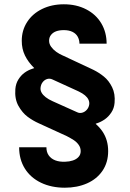

<svg xmlns="http://www.w3.org/2000/svg" viewBox="-20 -737 608 900"><path d="M279.2 -595.8Q258.4 -595.8 243.4 -590.4Q228.5 -585 219.3 -573.5Q210.1 -562.1 210.1 -546.1Q210.1 -531 219.8 -517.6Q229.5 -504.2 243.8 -494Q258.2 -483.8 273.7 -477.1Q275.1 -476.4 276 -476.1L408.5 -414.1Q411.3 -412.7 413.4 -411.7Q415.5 -410.7 418.5 -409.3Q444.2 -396.6 467.2 -377.9Q490.3 -359.2 505.5 -328.2Q520.8 -297.2 517.1 -255.1Q515 -229.4 501.8 -209.6Q488.6 -189.7 470.9 -177.4Q453.1 -165.1 434 -159L430.1 -157.7L428.5 -156.3Q447.9 -139.3 460.9 -119.8Q474 -100.2 480.5 -77.4Q487 -54.6 487 -28.5Q487 24.4 460.5 63.4Q434 102.3 387.9 122.6Q341.8 142.9 284 142.9Q220.9 142.9 172.2 119.5Q123.5 96.2 96.6 53.3Q69.7 10.3 69.7 -46.6H197.6Q197.4 -24.5 208.2 -8.9Q219 6.7 238.7 14.5Q258.4 22.2 285.5 21.1Q304.8 20.7 321.2 15.3Q337.7 10 347.9 -1.1Q358.2 -12.1 358.2 -28.5Q358.2 -44.9 348.8 -58.1Q339.4 -71.3 326 -80Q312.7 -88.7 295.7 -97.5L294 -98.5L161.6 -159.1Q134.7 -171 109.7 -189.5Q84.7 -208.1 66.4 -240.7Q48.2 -273.3 51.9 -319.5Q54 -345.1 66.2 -364.5Q78.3 -383.9 94.9 -396Q111.5 -408.2 132.2 -414.9Q136.4 -416.5 140 -417.5V-418.4Q112.2 -445.7 97 -476.9Q81.8 -508.1 82 -546.1Q82 -594.8 107.2 -633.9Q132.4 -673 177.4 -694.9Q222.3 -716.9 279.2 -716.9Q338.3 -716.9 384.1 -693.2Q429.9 -669.6 454.9 -627.5Q479.8 -585.4 479.8 -532.2H352.5Q352.3 -550.6 344.2 -565.1Q336 -579.7 319.4 -587.8Q302.9 -595.8 279.2 -595.8ZM350.1 -307.7Q347 -309.4 342 -311.5L225.7 -364.6Q213.4 -370.4 201.1 -366.7Q188.7 -362.9 180.3 -352.2Q171.8 -341.4 170.2 -326.8Q168.4 -314.5 174.8 -303Q181.1 -291.6 194.1 -281.5Q207.1 -271.3 226.8 -262.5L342.8 -210.4Q353.6 -205.3 365.9 -208.9Q378.3 -212.5 387.3 -222.9Q396.4 -233.4 398.3 -247.8Q399.7 -258.8 394.7 -269.6Q389.8 -280.4 378.4 -290Q367.1 -299.5 350.1 -307.7Z"/></svg>

Font: Pretendard Variable
Style: Regular
Weight: 400
Designer: Base glyphs from Inter by Rasmus Andersson; Hangul glyphs from Noto Sans CJK(Source Han Sans) by Jang Soo-young and Kang
Foundry: Kil Hyung-jin
Version: Version 1.100;FEAKit 1.0